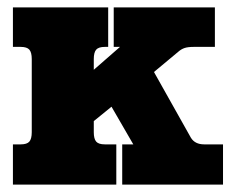

<svg xmlns="http://www.w3.org/2000/svg" viewBox="-20 -500 639 520"><path d="M15 -109H36Q53 -109 59.5 -116.5Q66 -124 66 -142V-340Q66 -358 59.5 -365.5Q53 -373 36 -373H15V-480H273V-373H264Q247 -373 240.5 -365.5Q234 -358 234 -340V-311L305 -373H288V-480H562V-373H505Q489 -373 480 -370Q471 -367 463 -360L397 -305L497 -127Q508 -109 533 -109H584V0H311V-109H341L282 -211L234 -172V-142Q234 -124 240.5 -116.5Q247 -109 264 -109H295V0H15Z"/></svg>

Font: Pridi
Style: Bold
Weight: 700
Designer: Katatrad Team
Foundry: CadsonDemak
Version: Version 1.001